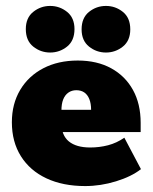

<svg xmlns="http://www.w3.org/2000/svg" viewBox="-20 -617 515 647"><path d="M267 10Q192 10 136.5 -16Q81 -42 50.5 -90.5Q20 -139 20 -205Q20 -267 48 -314Q76 -361 126 -387Q176 -413 242 -413Q307 -413 354.5 -387Q402 -361 428 -314Q454 -267 454 -203V-172H109V-247H287Q287 -268 281 -283Q275 -298 264 -305.5Q253 -313 237 -313Q222 -313 210.5 -305Q199 -297 193 -282Q187 -267 187 -244V-203Q187 -161 212 -140.5Q237 -120 284 -120Q315 -120 344 -127.5Q373 -135 399 -153L455 -47Q423 -22 371 -6Q319 10 267 10ZM149 -440Q117 -440 92 -460Q67 -480 67 -519Q67 -557 92 -577Q117 -597 149 -597Q181 -597 206 -577Q231 -557 231 -519Q231 -480 206 -460Q181 -440 149 -440ZM337 -440Q305 -440 280 -460Q255 -480 255 -518Q255 -557 280 -577Q305 -597 337 -597Q369 -597 394 -577Q419 -557 419 -518Q419 -480 394 -460Q369 -440 337 -440Z"/></svg>

Font: Rokkitt SemiBold Black
Style: Regular
Weight: 900
Version: Version 3.103